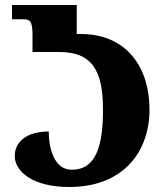

<svg xmlns="http://www.w3.org/2000/svg" viewBox="-20 -734 666 768"><path d="M257 14C468 14 578 -121 578 -297C578 -460 490 -598 303 -598H287V-714H28V-657H72C100 -657 110 -650 110 -594V-526H217C349 -526 392 -451 392 -295C392 -148 363 -55 267 -55C197 -55 175 -140 175 -208C83 -208 39 -164 39 -110C39 -48 111 14 257 14Z"/></svg>

Font: Noto Serif Georgian Condensed Black
Style: Regular
Weight: 900
Width: 3
Designer: Monotype Design Team, Akaki Razmadze
Foundry: Google LLC
Version: Version 2.003